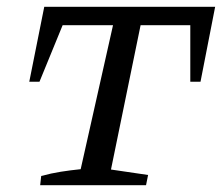

<svg xmlns="http://www.w3.org/2000/svg" viewBox="-20 -544 652 564"><path d="M612 -524 569 -304H539V-470H393L306 -46L415 -30L409 0H98L101 -27Q130 -35 158.5 -39.5Q187 -44 217 -47L312 -470H164L96 -304H66L110 -524Z"/></svg>

Font: Piazzolla SC
Style: Italic
Weight: 400
Italic angle: -11.3°
Designer: Juan Pablo del Peral
Foundry: Huerta Tipografica
Version: Version 1.330